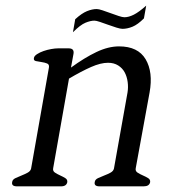

<svg xmlns="http://www.w3.org/2000/svg" viewBox="-20 -659 603 679"><path d="M489 -594Q467 -572 448.5 -564.5Q430 -557 413 -557Q406 -557 391.5 -561.5Q377 -566 362 -571.5Q347 -577 333.5 -581.5Q320 -586 314 -586Q300 -586 282 -578.5Q264 -571 238 -545L246 -591Q269 -612 287.5 -619.5Q306 -627 322 -627Q329 -627 342.5 -622.5Q356 -618 371 -612.5Q386 -607 399.5 -602.5Q413 -598 420 -598Q435 -598 453 -607Q471 -616 497 -639ZM511 -15Q508 0 488 0H332Q312 0 315 -15Q316 -24 326.5 -29Q337 -34 349 -38.5Q361 -43 371 -48.5Q381 -54 383 -63L431 -332Q434 -350 431.5 -369Q429 -388 421 -403Q413 -418 398 -427.5Q383 -437 362 -437Q336 -437 302 -422Q268 -407 224 -381L168 -64Q166 -54 174.5 -48.5Q183 -43 193 -38.5Q203 -34 211 -29Q219 -24 218 -15Q215 0 196 0H40Q20 0 23 -15Q24 -24 34.5 -29Q45 -34 56.5 -38.5Q68 -43 78 -48.5Q88 -54 90 -63L153 -420Q155 -431 146.5 -434.5Q138 -438 127 -439.5Q116 -441 107 -443Q98 -445 100 -454Q101 -461 111 -467.5Q121 -474 134 -478.5Q147 -483 161 -485.5Q175 -488 185 -488H223Q243 -488 240 -469L231 -420Q279 -455 321 -475Q363 -495 401 -495Q468 -495 495 -449.5Q522 -404 509 -332L460 -64Q458 -54 466.5 -48.5Q475 -43 485.5 -38.5Q496 -34 504 -29Q512 -24 511 -15Z"/></svg>

Font: Jura
Style: Italic
Weight: 400
Designer: Ed Merritt
Foundry: Ten by Twenty
Version: Version 1.007